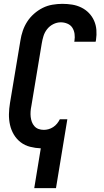

<svg xmlns="http://www.w3.org/2000/svg" viewBox="-20 -763 540 998"><path d="M158 215 192 8Q164 7 136.5 0Q109 -7 87.5 -23.5Q66 -40 52 -63.5Q38 -87 32 -114Q26 -141 26.5 -169.5Q27 -198 32 -228L86 -552Q90 -578 98.5 -603Q107 -628 121.5 -650.5Q136 -673 157 -691.5Q178 -710 202 -722Q226 -734 252.5 -738.5Q279 -743 304 -743Q330 -743 355 -739Q380 -735 402.5 -724Q425 -713 442 -695.5Q459 -678 469 -655.5Q479 -633 481 -607.5Q483 -582 479 -555L477 -546H366L367 -551Q370 -569 367.5 -587Q365 -605 356 -619Q347 -633 330.5 -640Q314 -647 296 -647Q276 -647 257 -637.5Q238 -628 225 -611.5Q212 -595 206 -575.5Q200 -556 197 -537L143 -212Q140 -198 139 -183.5Q138 -169 139.5 -155.5Q141 -142 145.5 -129.5Q150 -117 159 -107Q168 -97 180.5 -92.5Q193 -88 208 -88Q220 -88 232.5 -91.5Q245 -95 256.5 -102.5Q268 -110 276.5 -120.5Q285 -131 291 -143H330L271 215Z"/></svg>

Font: Iosevka Term Curly Oblique
Style: Bold
Weight: 700
Italic angle: -9°
Designer: Belleve Invis
Foundry: Belleve Invis
Version: Version 32.3.0